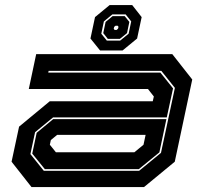

<svg xmlns="http://www.w3.org/2000/svg" viewBox="-20 -760 828 780"><path d="M108 0 27 -103 57.5 -245.5 182 -348.5H600.5L605 -368L581 -398.5H97L127 -540H680L761 -437L690 -103L565 0ZM158 -66H545L634 -139L690.5 -403L635.5 -472H177.5L176 -465H631.5L683 -401L657.5 -283H195.5L122.5 -223L103.5 -134ZM162 -73 111 -136 129 -220.5 196 -276H656L627.5 -141L544 -73ZM207 -141.5H526L563 -172L571.5 -212H212L186.5 -191L182.5 -172ZM386.5 -555 347.5 -603.5 366 -690.5 425.5 -739.5H517L555.5 -690.5L537 -603.5L478 -555ZM414 -595H468L502.5 -623L513 -673L490.5 -701.5H436.5L402 -673L391.5 -623ZM418 -602 399.5 -625.5 409 -671 437.5 -694.5H486.5L505.5 -671L496 -625.5L467 -602ZM445.5 -638.5H454L459.5 -643.5L461.5 -651L458 -655.5H449.5L444 -651L442 -643.5Z"/></svg>

Font: Tourney Expanded ExtraBold
Style: Italic
Weight: 800
Width: 7
Italic angle: -12°
Designer: Tyler Finck
Foundry: Etcetera Type Co
Version: Version 1.010; ttfautohint (v1.8.3)